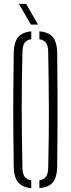

<svg xmlns="http://www.w3.org/2000/svg" viewBox="-20 -967 366 992"><path d="M141.5 5Q94 0.5 73 -25.8Q52 -52 51 -106Q49.5 -209 48.8 -304.2Q48 -399.5 48.8 -495Q49.5 -590.5 51 -693.5Q52 -748 73 -774.2Q94 -800.5 141.5 -805V-764.5Q117.5 -760.5 107 -745.5Q96.5 -730.5 96 -699Q92 -546.5 92.2 -402.5Q92.5 -258.5 96 -100.5Q96.5 -69.5 107 -54.5Q117.5 -39.5 141.5 -35.5ZM183.5 5V-35.5Q207.5 -39.5 218 -54.5Q228.5 -69.5 229 -100.5Q233 -258.5 232.5 -402.5Q232 -546.5 229 -699Q228.5 -730.5 218 -745.2Q207.5 -760 183.5 -764.5V-805Q232 -801 253.2 -774.8Q274.5 -748.5 275.5 -693.5Q276.5 -590 277 -494.8Q277.5 -399.5 277 -304.2Q276.5 -209 275.5 -106Q274.5 -51.5 253.2 -25.2Q232 1 183.5 5ZM139.5 -840 77.5 -947H115L176.5 -840Z"/></svg>

Font: Big Shoulders Stencil Display Light
Style: Regular
Weight: 300
Designer: Patric King
Foundry: XO Type Co
Version: Version 1.000